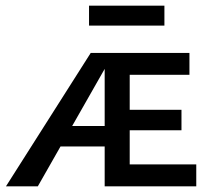

<svg xmlns="http://www.w3.org/2000/svg" viewBox="-20 -655 748 675"><path d="M1 0 299 -469H380L113 0ZM155 -140 196 -212H389V-140ZM348 0V-469H646V-392H436V-77H670V0ZM389 -197V-269H618V-197ZM293 -565V-635H558V-565Z"/></svg>

Font: Ysabeau SC SemiBold
Style: Regular
Weight: 600
Designer: Christian Thalmann (Catharsis Fonts)
Version: Version 2.001;gftools[0.9.30]; featfreeze: smcp